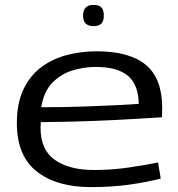

<svg xmlns="http://www.w3.org/2000/svg" viewBox="-20 -756 729 786"><path d="M353 10Q212 10 130.5 -54Q49 -118 49 -252Q49 -332 75 -388Q101 -444 146.5 -479Q192 -514 251 -530Q310 -546 376 -546Q510 -546 577 -490.5Q644 -435 644 -314Q644 -308 643.5 -297Q643 -286 643 -276Q609 -274 537 -269.5Q465 -265 365.5 -261Q266 -257 147 -256Q146 -246 146 -233Q146 -142 205 -101Q264 -60 365 -60Q435 -60 505 -70Q575 -80 627 -91L638 -25Q585 -11 512 -0.5Q439 10 353 10ZM149 -317Q245 -317 328 -320Q411 -323 469.5 -326Q528 -329 548 -331Q547 -408 504.5 -445Q462 -482 371 -482Q324 -482 276.5 -467.5Q229 -453 194 -417Q159 -381 149 -317ZM363 -649Q320 -649 320 -692Q320 -736 363 -736Q386 -736 395.5 -725Q405 -714 405 -692Q405 -671 395.5 -660Q386 -649 363 -649Z"/></svg>

Font: Georama Extended
Style: Regular
Weight: 400
Width: 7
Designer: Jean-Baptiste Levee
Foundry: Production Type
Version: Version 1.000